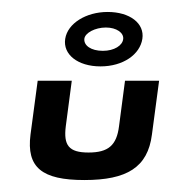

<svg xmlns="http://www.w3.org/2000/svg" viewBox="-20 -297 286 321"><path d="M100 -162H43L31 -72C24 -17 50 4 121 4C192 4 227 -17 234 -72L246 -162H189L179 -86C175 -54 161 -42 128 -42C95 -42 86 -54 90 -86ZM121 -232C122 -242 139 -251 157 -251C175 -251 187 -242 186 -232C185 -221 171 -212 152 -212C132 -212 120 -221 121 -232ZM89 -232C85 -206 110 -186 148 -186C186 -186 214 -206 218 -232C222 -258 197 -277 160 -277C124 -277 93 -258 89 -232Z"/></svg>

Font: Hussar Tani
Style: DwaKurs
Weight: 700
Foundry: Cannot Into Space Fonts
Version: Version 0.92